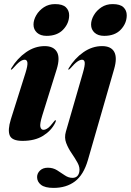

<svg xmlns="http://www.w3.org/2000/svg" viewBox="-20 -678 638 937"><path d="M207.5 -503Q177.5 -503 160.5 -518.5Q143.5 -534 143.5 -558Q143.5 -580.5 157 -603.8Q170.5 -627 194 -642.5Q217.5 -658 248.5 -658Q285.5 -658 301.5 -642.5Q317.5 -627 317.5 -603.5Q317.5 -564.5 288.5 -533.8Q259.5 -503 207.5 -503ZM186.5 -115Q173.5 -73 177 -58.8Q180.5 -44.5 192 -44.5Q202 -44.5 213.8 -53Q225.5 -61.5 242.5 -84Q248.5 -92 250.5 -91.5Q255.5 -91.5 249.5 -79Q230.5 -40.5 190.5 -15.5Q150.5 9.5 90 9.5Q39 9.5 27.8 -16.5Q16.5 -42.5 33 -96L104.5 -322.5Q115.5 -358 113.8 -372.2Q112 -386.5 100.5 -386.5Q90 -386.5 77.2 -377.5Q64.5 -368.5 42.5 -343.5Q37 -338 34.5 -338Q31 -338.5 35.5 -345.5Q64.5 -393.5 107.2 -423.2Q150 -453 198 -453Q241 -453 257.5 -425Q274 -397 257 -341ZM488.5 -503Q458.5 -503 441.5 -518.5Q424.5 -534 424.5 -558Q424.5 -580.5 438 -603.8Q451.5 -627 475 -642.5Q498.5 -658 529.5 -658Q566.5 -658 582.5 -642.5Q598.5 -627 598.5 -603.5Q598.5 -564.5 569.8 -533.8Q541 -503 488.5 -503ZM537 -341 409 103Q388 175.5 345.8 207.2Q303.5 239 241.5 239Q199.5 239 180.2 224Q161 209 161 186Q161 168 175.2 154.2Q189.5 140.5 213.5 140.5Q239 140.5 258.8 153Q278.5 165.5 296.5 177.8Q314.5 190 333.5 190Q361 190 367 161Q371 139.5 358.8 117Q346.5 94.5 329.8 70.2Q313 46 303 19.8Q293 -6.5 301.5 -35.5L384.5 -322.5Q395 -358.5 393.5 -372.5Q392 -386.5 380.5 -386.5Q370.5 -386.5 357.5 -377.5Q344.5 -368.5 322.5 -343.5Q317 -338 314.5 -338Q311.5 -338.5 315.5 -345.5Q344.5 -393.5 387.2 -423.2Q430 -453 478 -453Q522 -453 537.5 -424.8Q553 -396.5 537 -341Z"/></svg>

Font: Fraunces 144pt
Style: Bold Italic
Weight: 700
Italic angle: -16°
Version: Version 1.000;[b76b70a41]